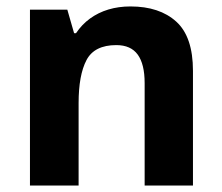

<svg xmlns="http://www.w3.org/2000/svg" viewBox="-20 -576 690 596"><path d="M385 -556Q475 -556 527 -509Q579 -462 579 -356V0H429V-318Q429 -377 407.5 -406.5Q386 -436 341 -436Q273 -436 248.5 -389.5Q224 -343 224 -256V0H73V-546H189L210 -473H216Q234 -500 259.5 -518.5Q285 -537 316.5 -546.5Q348 -556 385 -556Z"/></svg>

Font: Noto Sans Lao Looped
Style: Bold
Weight: 700
Designer: Mark Frömberg, Ben Mitchell
Foundry: The Fontpad Ltd
Version: Version 1.001